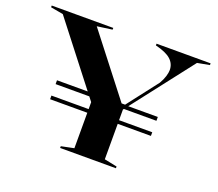

<svg xmlns="http://www.w3.org/2000/svg" viewBox="-118 -873 1178 1038"><g transform="rotate(20 470.5 -354.0)"><path d="M178 -316V-338H758V-316ZM178 -229V-250H758V-229ZM319 0V-10L392 -25V-290L85 -685L13 -698V-708H367V-698L280 -686L549 -340H569L705 -516Q719 -540 725.5 -561.5Q732 -583 732 -598Q732 -634 705 -658.5Q678 -683 616 -698V-708H927V-698L857 -685L567 -311V-25L640 -10V0Z"/></g></svg>

Font: Kalnia SemiExpanded
Style: Regular
Weight: 400
Width: 6
Designer: Frida Medrano
Foundry: Frida Medrano
Version: Version 1.105